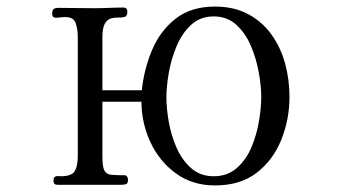

<svg xmlns="http://www.w3.org/2000/svg" viewBox="-20 -563 1040 585"><path d="M776 -268Q776 -300 768.5 -342Q761 -384 744.5 -423Q728 -462 700 -487.5Q672 -513 631 -513Q590 -513 562 -487Q534 -461 517.5 -421Q501 -381 494 -339.5Q487 -298 487 -266Q487 -234 494 -193Q501 -152 517.5 -114Q534 -76 562 -51Q590 -26 631 -26Q673 -26 701.5 -51Q730 -76 746 -114Q762 -152 769 -193.5Q776 -235 776 -268ZM862 -268Q862 -199 837 -137Q812 -75 762 -36.5Q712 2 635 2Q566 2 515.5 -35Q465 -72 438 -130.5Q411 -189 411 -253H292V-86Q292 -55 298 -43.5Q304 -32 319 -30.5Q334 -29 360 -29Q365 -29 367.5 -24.5Q370 -20 370 -15Q370 -4 364 -2Q358 0 349 0H155Q143 0 143 -11Q143 -15 144 -19.5Q145 -24 149 -25Q152 -27 156.5 -26.5Q161 -26 165 -26Q199 -26 208 -42Q217 -58 217 -88V-452Q217 -472 211 -491.5Q205 -511 179 -511Q172 -511 164.5 -510Q157 -509 150 -509Q139 -509 139 -521Q139 -532 143.5 -535.5Q148 -539 158 -539Q186 -539 213.5 -538.5Q241 -538 269 -538Q291 -538 312.5 -539Q334 -540 356 -540Q368 -540 368 -527Q368 -514 360 -511.5Q352 -509 341 -509.5Q330 -510 318.5 -507Q307 -504 299.5 -491Q292 -478 292 -449V-288H412Q419 -353 443.5 -411Q468 -469 515 -506Q562 -543 635 -543Q693 -543 736 -520Q779 -497 807 -458Q835 -419 848.5 -370Q862 -321 862 -268Z"/></svg>

Font: Kaisei HarunoUmi
Style: Regular
Weight: 400
Designer: Font-Kai, 金井和夫
Foundry: KAZUO KANAI
Version: Version 5.003